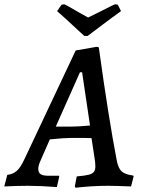

<svg xmlns="http://www.w3.org/2000/svg" viewBox="-61 -869 658 898"><path d="M562 -48 564 -44 552 3Q478 0 444 0Q371 0 292 9L289 2L298 -44Q335 -47 353 -51.5Q371 -56 378 -65Q385 -74 385 -91Q385 -100 384 -109Q383 -118 382 -125L367 -223Q348 -224 273 -224Q239 -224 172 -217L130 -121Q118 -96 118 -79Q118 -62 129 -54.5Q140 -47 165 -47H215L216 -43L205 6Q129 0 69 0Q23 0 -41 3L-27 -51Q-1 -54 17 -69.5Q35 -85 53 -124L293 -633L391 -650L401 -648Q447 -316 485 -119Q492 -82 508 -67.5Q524 -53 562 -48ZM277 -277Q305 -277 360 -282L323 -531H313L200 -277ZM349 -701H333Q220 -806 206 -817L227 -847L240 -849Q250 -845 308 -811L351 -787L414 -818Q471 -848 478 -849L490 -847L505 -817Q488 -806 349 -701Z"/></svg>

Font: Alegreya Medium
Style: Italic
Weight: 500
Italic angle: -7°
Designer: Juan Pablo del Peral
Foundry: Huerta Tipografica
Version: Version 2.008; ttfautohint (v1.8)